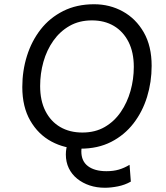

<svg xmlns="http://www.w3.org/2000/svg" viewBox="-20 -690 782 904"><path d="M474 194Q435 194 402 183Q369 172 343.5 151.5Q318 131 304 102Q290 73 290 37Q290 23 292.5 9Q295 -5 299 -20L374 -37Q368 -21 365.5 -6Q363 9 363 23Q363 69 394.5 92.5Q426 116 481 116Q514 116 539.5 108.5Q565 101 590 86L596 165Q568 181 535 187.5Q502 194 474 194ZM359 10Q285 10 222.5 -23.5Q160 -57 122.5 -122Q85 -187 85 -280Q85 -357 107 -427Q129 -497 171.5 -551.5Q214 -606 277.5 -638Q341 -670 423 -670Q497 -670 558.5 -636Q620 -602 657 -537.5Q694 -473 694 -380Q694 -304 672.5 -234Q651 -164 608.5 -109Q566 -54 503.5 -22Q441 10 359 10ZM368 -66Q428 -66 473 -92Q518 -118 548.5 -162.5Q579 -207 594.5 -262Q610 -317 610 -375Q610 -444 585 -493Q560 -542 516 -568Q472 -594 413 -594Q353 -594 307.5 -568Q262 -542 231 -498Q200 -454 184.5 -399Q169 -344 169 -285Q169 -216 194 -167Q219 -118 263.5 -92Q308 -66 368 -66Z"/></svg>

Font: Work Sans
Style: Italic
Weight: 400
Italic angle: -13°
Designer: Wei Huang
Foundry: Wei Huang
Version: Version 2.012